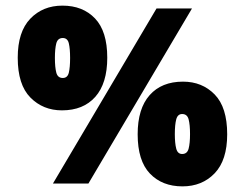

<svg xmlns="http://www.w3.org/2000/svg" viewBox="-20 -652 870 682"><path d="M200 -260Q133 -260 88 -305.5Q43 -351 43 -447Q43 -539 87.5 -585.5Q132 -632 202 -632Q274 -632 317.5 -586.5Q361 -541 361 -447Q361 -356 318.5 -308Q276 -260 200 -260ZM536 -622H662L294 0H168ZM203 -375Q220 -375 224.5 -394Q229 -413 229 -446Q229 -479 224.5 -498Q220 -517 203 -517Q185 -517 180 -498Q175 -479 175 -446Q175 -413 180 -394Q185 -375 203 -375ZM628 10Q556 10 512.5 -35.5Q469 -81 469 -175Q469 -266 511.5 -314Q554 -362 630 -362Q698 -362 742.5 -316.5Q787 -271 787 -175Q787 -83 742.5 -36.5Q698 10 628 10ZM627 -105Q645 -105 650 -124Q655 -143 655 -176Q655 -209 650 -228Q645 -247 627 -247Q611 -247 606 -228Q601 -209 601 -176Q601 -143 606 -124Q611 -105 627 -105Z"/></svg>

Font: Noto Sans Devanagari UI ExtraCondensed Black
Style: Regular
Weight: 900
Width: 2
Designer: Jelle Bosma - Monotype Design Team
Foundry: Monotype Imaging Inc.
Version: Version 2.003